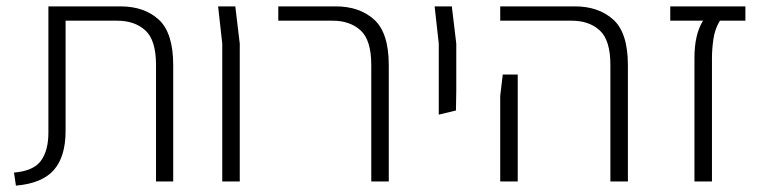

<svg xmlns="http://www.w3.org/2000/svg" viewBox="-20 -570 2421 603"><path d="M30 13 24 -28Q85 -33 108.5 -65Q132 -97 132 -154V-550H358Q433 -550 478.5 -508.5Q524 -467 524 -365V0H470V-366Q470 -444 436.5 -474.5Q403 -505 348 -505H186V-159Q186 -78 149 -36Q112 6 30 13Z M678 0V-433L665 -550H719L733 -433V0Z M1146 0V-366Q1146 -444 1112.5 -474.5Q1079 -505 1025 -505H854V-550H1034Q1109 -550 1155 -508.5Q1201 -467 1201 -365V0Z M1358 -210V-433L1345 -550H1399L1413 -433V-286L1412 -223Z M1897 0V-366Q1897 -444 1863.5 -474.5Q1830 -505 1776 -505H1551V-550H1785Q1860 -550 1906 -508.5Q1952 -467 1952 -365V0ZM1551 0V-269L1559 -336H1606V0Z M2161 0V-388Q2161 -462 2188 -505H2085V-550H2321V-505H2241Q2225 -479 2220.5 -447Q2216 -415 2216 -388V0Z"/></svg>

Font: Assistant Light
Style: Regular
Weight: 300
Designer: Hebrew By Ben Nathan, Latin by Paul Hunt
Version: Version 3.000